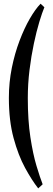

<svg xmlns="http://www.w3.org/2000/svg" viewBox="-20 -842 290 1060"><path d="M191 198Q156 153.5 118.5 84.8Q81 16 55 -79.8Q29 -175.5 29 -301.5Q29 -387 45.2 -467.2Q61.5 -547.5 87.8 -616.8Q114 -686 144.5 -738.8Q175 -791.5 204 -821.5L225 -802Q213 -773.5 197.2 -721.5Q181.5 -669.5 167 -601.2Q152.5 -533 143 -456Q133.5 -379 133.5 -300.5Q133.5 -177.5 147.8 -84.2Q162 9 181.5 73.8Q201 138.5 215.5 175.5Z"/></svg>

Font: Libre Caslon Condensed
Style: Bold
Weight: 700
Designer: Pablo Impallari, Rodrigo Fuenzalida, Katja Schimmel, Ertekin Erdin
Foundry: Pablo Impallari, Rodrigo Fuenzalida
Version: Version 2.000; ttfautohint (v1.8.4.7-5d5b);gftools[0.9.33]